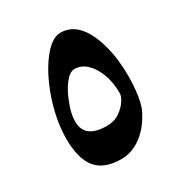

<svg xmlns="http://www.w3.org/2000/svg" viewBox="-127 -777 656 694"><g transform="rotate(-30 201.0 -430.0)"><path d="M184 -177Q112 -177 79.5 -217Q47 -257 47 -340Q47 -389 59.5 -443Q72 -497 94 -546.5Q116 -596 143 -631Q183 -683 220 -683Q261 -683 290.5 -652Q320 -621 338 -559Q347 -528 351 -494.5Q355 -461 355 -425Q355 -397 352.5 -370.5Q350 -344 345 -322Q340 -300 333 -287Q306 -234 267 -205.5Q228 -177 184 -177ZM198 -307Q229 -307 251 -322Q273 -337 285 -355.5Q297 -374 297 -386Q297 -432 283.5 -467.5Q270 -503 248 -523.5Q226 -544 198 -544Q179 -544 158 -517.5Q137 -491 122 -450Q106 -411 106 -378Q106 -307 198 -307Z"/></g></svg>

Font: Noto Naskh Arabic UI
Style: Regular
Weight: 400
Designer: Monotype Design Team, David Williams, Mohamad Dakak and Nizar Qandah
Foundry: Monotype Imaging Inc.
Version: Version 2.014